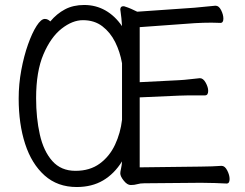

<svg xmlns="http://www.w3.org/2000/svg" viewBox="-20 -733 985 771"><path d="M870 -67Q883 -67 892.5 -48.5Q902 -30 902 -14Q902 4 890 4Q872 3 843 2Q814 1 787 1L559 3Q543 3 531.5 6.5Q520 10 505 10Q491 10 477 -7.5Q463 -25 463 -37Q463 -43 466 -56Q469 -69 470 -85Q439 -35 394 -8.5Q349 18 288 18Q211 18 159 -28.5Q107 -75 81 -155Q55 -235 55 -337Q55 -395 65.5 -451.5Q76 -508 92.5 -554.5Q109 -601 127 -629Q145 -657 160 -657Q167 -657 172.5 -654Q178 -651 182 -647Q208 -678 241 -695.5Q274 -713 318 -713Q365 -713 403.5 -691Q442 -669 470 -628Q468 -662 464 -688Q464 -690 463.5 -691.5Q463 -693 463 -694Q463 -708 475 -708Q479 -708 481 -707Q494 -703 506.5 -697.5Q519 -692 531 -686L761 -702Q784 -704 807.5 -706.5Q831 -709 844 -710H846Q859 -710 868 -692Q877 -674 877 -658Q877 -641 865 -641Q859 -641 849.5 -641.5Q840 -642 829 -642Q813 -642 795.5 -641.5Q778 -641 762 -640L541 -624V-403L699 -411Q720 -412 744.5 -415Q769 -418 782 -419H783Q796 -419 806 -401Q816 -383 816 -368Q816 -350 803 -350Q795 -350 777 -350Q759 -350 738 -350Q717 -350 700 -349L541 -342V-61L786 -64Q809 -64 831.5 -65Q854 -66 869 -67ZM470 -479Q462 -525 442.5 -564Q423 -603 391 -627.5Q359 -652 313 -652Q271 -652 227.5 -618Q184 -584 154.5 -515Q125 -446 125 -339Q125 -259 140 -192.5Q155 -126 190 -86.5Q225 -47 283 -47Q341 -47 380.5 -76Q420 -105 442 -152Q464 -199 470 -252Z"/></svg>

Font: Moon Stars Kai T HW
Style: Regular
Weight: 400
Designer: GuiWonder
Version: Version 1.101